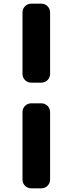

<svg xmlns="http://www.w3.org/2000/svg" viewBox="-20 -780 397 1050"><path d="M205 -760Q226 -760 240 -746Q254 -732 254 -711V-377Q254 -356 240 -342Q226 -328 205 -328H152Q131 -328 117 -342Q103 -356 103 -377V-711Q103 -732 117 -746Q131 -760 152 -760ZM205 -215Q226 -215 240 -201Q254 -187 254 -166V201Q254 222 240 236Q226 250 205 250H152Q131 250 117 236Q103 222 103 201V-166Q103 -187 117 -201Q131 -215 152 -215Z"/></svg>

Font: Solway ExtraBold
Style: Regular
Weight: 800
Designer: Mariya V. Pigoulevskaya
Foundry: The Northern Block Ltd.
Version: Version 1.000;hotconv 1.0.109;makeotfexe 2.5.65596